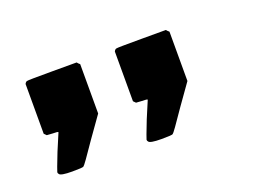

<svg xmlns="http://www.w3.org/2000/svg" viewBox="-52 -807 662 479"><g transform="rotate(-20 279.0 -568.0)"><path d="M38 -687Q41 -693 45 -693Q46 -694 111 -694H176Q179 -690 183 -687V-556L144 -501Q106 -445 103 -444Q101 -442 73 -442Q42 -442 39 -448Q37 -450 37 -453Q37 -455 55 -501L74 -546Q74 -548 59 -548L44 -549L38 -555ZM275 -687Q278 -693 282 -693Q283 -694 348 -694H413Q416 -690 420 -687V-556L381 -501Q343 -445 340 -444Q338 -442 310 -442Q279 -442 276 -448Q274 -450 274 -453Q274 -455 292 -501L311 -546Q311 -548 296 -548L281 -549L275 -555Z"/></g></svg>

Font: KaTeX_SansSerif
Style: Bold
Weight: 700
Version: Version 1.1; ttfautohint (v1.3)